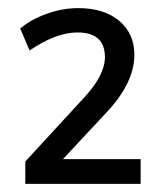

<svg xmlns="http://www.w3.org/2000/svg" viewBox="-20 -739 402 478"><path d="M43 -281.2V-336.9L189.5 -496.1Q241.2 -551.8 241.2 -596.7Q241.2 -658.2 172.9 -658.2Q119.1 -658.2 53.7 -613.3L30.3 -668Q56.6 -690.4 96.2 -704.6Q135.7 -718.8 174.8 -718.8Q239.3 -718.8 276.9 -687Q314.5 -655.3 314.5 -602.5Q314.5 -532.2 244.1 -458L136.7 -342.8H330.1V-281.2Z"/></svg>

Font: Min Sans
Style: Regular
Weight: 400
Designer: Jinseong-Kim, NotoSansCJK, Nunito
Foundry: Jinseong-Kim
Version: Version 1.400;Glyphs 3.1.2 (3151)